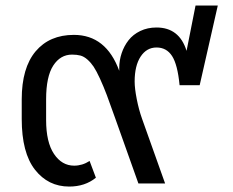

<svg xmlns="http://www.w3.org/2000/svg" viewBox="-20 -668 848 699"><path d="M691.9 -647.9H772.9L707 -357.9H633.8Q626.5 -433.1 606.4 -464.1Q586.4 -495.1 549.8 -495.1Q513.7 -495.1 491.9 -461.9Q470.2 -428.7 470.2 -371.1Q470.2 -346.2 477.8 -307.4Q485.4 -268.6 497.1 -235.8L581.1 0H483.9L398.9 -238.8Q380.9 -290 368.9 -321.8Q356.9 -353.5 343.8 -382.1Q330.6 -410.6 320.8 -425.3Q311 -439.9 298.3 -451.2Q285.6 -462.4 272.7 -465.8Q259.8 -469.2 242.2 -469.2Q199.7 -469.2 173.8 -429.2Q147.9 -389.2 147.9 -306.2V-231Q147.9 -150.4 176.5 -107.7Q205.1 -64.9 250 -64.9Q279.8 -64.9 306.2 -82L329.1 -21Q289.6 11.2 231.9 11.2Q155.3 11.2 107.2 -50.3Q59.1 -111.8 59.1 -234.9V-306.2Q59.1 -420.9 109.6 -481Q160.2 -541 249 -541Q366.2 -541 414.1 -410.2V-419.9Q414.1 -448.2 422.9 -474.4Q431.6 -500.5 448 -521.5Q464.4 -542.5 490.7 -555.2Q517.1 -567.9 549.8 -567.9Q632.8 -567.9 659.2 -482.9Z"/></svg>

Font: FiraGO
Style: Regular
Weight: 400
Designer: bBox Type
Foundry: bBox Type GmbH
Version: Version 1.001;PS 001.001;hotconv 1.0.88;makeotf.lib2.5.64775